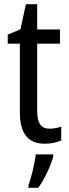

<svg xmlns="http://www.w3.org/2000/svg" viewBox="-20 -678 330 919"><path d="M217 -62C175 -62 158 -90 158 -148V-469H267V-537H158V-658H104L78 -538L17 -512V-469H75V-140C75 -34 119 10 194 10C224 10 253 4 273 -6V-72C257 -66 236 -62 217 -62ZM235 71V61H151C147 102 129 175 116 210V221H163C193 180 223 116 235 71Z"/></svg>

Font: Noto Sans Bengali Condensed
Style: Regular
Weight: 400
Width: 3
Designer: Jelle Bosma - Monotype Design Team
Foundry: Monotype Imaging Inc.
Version: Version 2.003